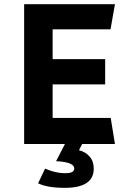

<svg xmlns="http://www.w3.org/2000/svg" viewBox="-20 -696 620 928"><path d="M535.6 0H96.7V-675.8H535.6L514.2 -554.2H234.4V-410.2H488.3V-288.1H234.4V-126H515.1ZM293 211.9Q208 211.9 164.1 189.9L197.8 119.1Q249.5 141.1 292 141.1Q317.9 141.1 328.4 135.5Q338.9 129.9 338.9 118.2Q338.9 87.4 251 83L293.9 0H377L361.8 30.3Q392.1 37.1 412.6 60.1Q433.1 83 433.1 119.1Q433.1 211.9 293 211.9Z"/></svg>

Font: Cadman
Style: Bold
Weight: 700
Designer: Paul James MIller
Foundry: High-Logic / Made with FontCreator
Version: Version 2.114;March 28, 2021;FontCreator 13.0.0.2683 64-bit